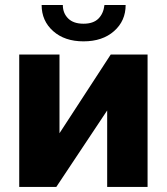

<svg xmlns="http://www.w3.org/2000/svg" viewBox="-20 -741 660 761"><path d="M311 -577.1Q236.3 -577.1 190.7 -617.7Q145 -658.2 145 -721.2H229Q229 -689 250 -668Q271 -647 311 -647Q349.6 -647 369.9 -667Q390.1 -687 394 -721.2H478Q478 -658.2 432.1 -617.7Q386.2 -577.1 311 -577.1ZM56.2 0V-524.9H215.8V-212.9L418.9 -524.9H564.9V0H404.8V-303.2L203.1 0Z"/></svg>

Font: Raleway-v4020 ExtraBold
Style: Regular
Weight: 800
Designer: Matt McInerney, Pablo Impallari, Rodrigo Fuenzalida
Foundry: Matt McInerney, Pablo Impallari, Rodrigo Fuenzalida
Version: Version 4.020;PS 004.020;hotconv 1.0.88;makeotf.lib2.5.64775